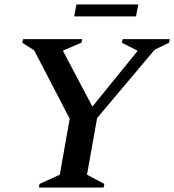

<svg xmlns="http://www.w3.org/2000/svg" viewBox="-20 -834 775 854"><path d="M153 0 156 -16 246 -57 290 -306 132 -610 79 -644 83 -660H346L342 -644L262 -610L261 -606L391 -360L590 -605L591 -609L522 -644L526 -660H735L732 -644L668 -613L412 -309L367 -57L444 -16L441 0ZM310 -761 320 -814H595L585 -761Z"/></svg>

Font: Spectral SC SemiBold
Style: Italic
Weight: 600
Italic angle: -10°
Designer: Jean-Baptiste Levee
Foundry: Production Type
Version: Version 2.001